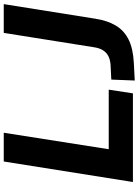

<svg xmlns="http://www.w3.org/2000/svg" viewBox="126 -872 755 1048"><g transform="rotate(-90 504.0 -347.5)"><path d="M35 0 147 -705H304L214 -132H539L519 0ZM589 10 594 -118 675 -122Q703 -124 723 -134.5Q743 -145 755 -165Q767 -185 771 -215L849 -705H1006L926 -203Q916 -139 889 -93.5Q862 -48 812.5 -23.5Q763 1 685 5Z"/></g></svg>

Font: Nunito Sans 11pt ExtraBold
Style: Italic
Weight: 800
Italic angle: -9°
Version: Version 3.101;gftools[0.9.27]